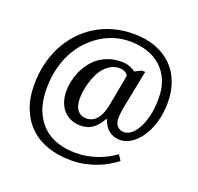

<svg xmlns="http://www.w3.org/2000/svg" viewBox="-144 -871 1209 1171"><g transform="rotate(20 460.5 -286.0)"><path d="M868.2 -392.1Q868.2 -319.8 850.6 -261.5Q833 -203.1 804.7 -162.1Q776.4 -121.1 741.5 -99.1Q706.5 -77.1 671.9 -77.1Q627.4 -77.1 597.9 -101.1Q568.4 -125 554.2 -168H548.8Q527.8 -127.9 495.6 -102.5Q463.4 -77.1 414.1 -77.1Q383.8 -77.1 356.2 -87.4Q328.6 -97.7 308.1 -118.7Q287.1 -139.6 274.7 -171.9Q262.2 -204.1 262.2 -248Q262.2 -275.9 268.6 -306.2Q274.4 -337.4 287.4 -368.4Q300.3 -399.4 320.8 -428.7Q340.8 -457.5 369.1 -480Q397.5 -502 434.3 -515.4Q471.2 -528.8 517.1 -528.8Q549.3 -528.8 572.5 -520Q595.7 -511.2 610.8 -499L650.9 -520H674.8L624 -265.1Q623.5 -259.3 622.6 -253.4Q621.6 -247.6 620.6 -241.7Q619.1 -231.9 618.2 -220.2Q617.2 -208.5 617.2 -198.2Q617.2 -164.6 634.8 -147.2Q652.3 -129.9 678.2 -129.9Q700.2 -129.9 723.1 -147.5Q746.1 -165 764.6 -199.2Q783.2 -232.9 795.2 -282.2Q807.1 -331.5 807.1 -395Q807.1 -460.4 786.4 -510.5Q765.6 -560.5 728 -594.7Q652.3 -663.1 523.9 -663.1Q474.1 -663.1 428.2 -649.4Q380.9 -635.7 339.1 -609.1Q297.4 -582.5 261.2 -544.4Q243.2 -524.9 227.5 -503.2Q211.9 -481.4 199.2 -457Q173.3 -408.2 158.7 -348.4Q144 -288.6 144 -220.2Q144 -136.7 168 -77.9Q191.9 -19 232.9 18.6Q273.4 55.7 327.4 72.8Q381.3 89.8 441.9 89.8Q482.9 89.8 519.5 82.8Q556.2 75.7 588.4 64Q620.1 52.2 647.2 37.4Q674.3 22.5 695.8 6.8L719.2 43Q694.3 61.5 663.8 79.3Q633.3 97.2 597.2 111.3Q561.5 125 520 133.5Q478.5 142.1 432.1 142.1Q351.6 142.1 284.2 119.9Q216.8 97.7 168.5 52.7Q119.6 7.8 92.3 -59.6Q64.9 -127 64.9 -217.8Q64.9 -287.6 80.6 -353Q111.3 -481.9 195.3 -572.3Q236.8 -617.2 288.1 -648.4Q339.8 -680.2 400.6 -697Q461.4 -713.9 529.8 -713.9Q613.8 -713.9 677.2 -689.2Q740.7 -664.6 783.2 -621.1Q825.7 -578.1 846.9 -519Q868.2 -460 868.2 -392.1ZM355 -233.9Q355 -181.2 376.2 -155.5Q397.5 -129.9 431.2 -129.9Q464.4 -129.9 486.1 -147.7Q507.8 -165.5 520.5 -194.3Q533.2 -223.1 539.1 -254.9L577.1 -458Q570.8 -472.2 554.9 -480Q539.1 -487.8 521 -487.8Q491.7 -487.8 467.3 -475.1Q443.4 -461.9 424.8 -441.2Q406.2 -420.4 393.1 -393.1Q379.4 -364.7 371.6 -337.4Q362.8 -309.1 358.9 -282.2Q355 -255.4 355 -233.9Z"/></g></svg>

Font: Koh Santepheap
Style: Regular
Weight: 400
Designer: Danh Hong
Version: Version 2.002; ttfautohint (v1.8.3)